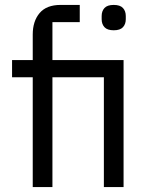

<svg xmlns="http://www.w3.org/2000/svg" viewBox="-20 -760 607 780"><path d="M113 -446H29V-516H113V-620Q113 -674 141 -707Q169 -740 226 -740H304V-670H193V-516H482V0H402V-446H193V0H113ZM442 -637Q416 -637 404.5 -649.5Q393 -662 393 -682V-695Q393 -715 404.5 -727.5Q416 -740 442 -740Q468 -740 479.5 -727.5Q491 -715 491 -695V-682Q491 -662 479.5 -649.5Q468 -637 442 -637Z"/></svg>

Font: IBM Plex Sans Hebrew
Style: Regular
Weight: 400
Designer: Mike Abbink, Paul van der Laan, Pieter van Rosmalen, Yanek Iontef
Foundry: Bold Monday
Version: Version 1.2